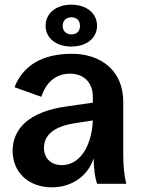

<svg xmlns="http://www.w3.org/2000/svg" viewBox="-20 -786 614 821"><path d="M202 15C287 15 357 -34 380 -109C382 -58 386 -27 395 0H520C511 -37 507 -76 507 -125V-350C507 -494 400 -556 288 -556C162 -556 79 -507 42 -413L157 -372C177 -435 220 -471 280 -471C338 -471 377 -433 377 -372V-347L265 -331C105 -309 34 -236 34 -141C34 -48 103 15 202 15ZM285 -587C350 -587 395 -623 395 -676C395 -729 350 -766 285 -766C220 -766 175 -729 175 -676C175 -623 220 -587 285 -587ZM286 -639C263 -639 248 -653 248 -675C248 -698 263 -712 286 -712C308 -712 322 -698 322 -675C322 -653 308 -639 286 -639ZM168 -154C168 -207 209 -245 299 -259L377 -271C372 -160 321 -80 245 -80C198 -80 168 -109 168 -154Z"/></svg>

Font: Ronzino
Style: Bold
Weight: 700
Designer: Nunzio Mazzaferro
Foundry: Collletttivo
Version: Version 1.000;Glyphs 3.3 (3337)